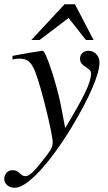

<svg xmlns="http://www.w3.org/2000/svg" viewBox="-44 -681 508 907"><path d="M398 -492 310 -661H261L104 -492H143L280 -596L362 -492ZM243 -186C226 -275 173 -441 158 -441H154C100 -433 67 -427 47 -423C37 -421 26 -419 15 -417V-400C26 -403 35 -404 46 -404C86 -404 104 -389 123 -340C150 -272 205 -48 205 -8C205 3 201 15 195 27C187 40 142 99 124 118C101 143 89 151 76 151C50 151 50 123 15 123C-7 123 -24 141 -24 163C-24 189 -3 206 27 206C84 206 191 91 295 -81C378 -219 426 -329 426 -386C426 -416 404 -441 374 -441C351 -441 334 -426 334 -404C334 -388 340 -378 360 -365C379 -353 386 -347 386 -333C386 -289 349 -217 264 -76Z"/></svg>

Font: XITS
Style: Italic
Weight: 400
Italic angle: -16.33°
Designer: MicroPress Inc., with final additions and corrections provided by Coen Hoffman, Elsevier (retired)
Version: Version 1.107